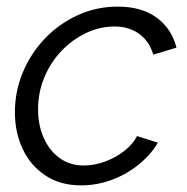

<svg xmlns="http://www.w3.org/2000/svg" viewBox="-20 -550 566 580"><path d="M225 10Q162 10 117 -20Q72 -50 48.5 -100Q25 -150 25 -211Q25 -274 49 -331.5Q73 -389 115.5 -433.5Q158 -478 214.5 -504Q271 -530 336 -530Q408 -530 453.5 -496.5Q499 -463 513 -406L443 -385Q431 -426 400 -448Q369 -470 326 -470Q282 -470 240.5 -450.5Q199 -431 166 -396.5Q133 -362 114 -316.5Q95 -271 95 -220Q95 -171 112.5 -132.5Q130 -94 161 -72Q192 -50 233 -50Q265 -50 297.5 -62Q330 -74 356 -94.5Q382 -115 394 -139L457 -119Q435 -82 398.5 -52.5Q362 -23 317 -6.5Q272 10 225 10Z"/></svg>

Font: Raleway
Style: Italic
Weight: 400
Italic angle: -12°
Designer: Matt McInerney, Pablo Impallari, Rodrigo Fuenzalida
Foundry: Matt McInerney, Pablo Impallari, Rodrigo Fuenzalida
Version: Version 4.026